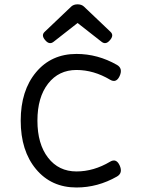

<svg xmlns="http://www.w3.org/2000/svg" viewBox="-20 -833 640 864"><path d="M300.8 -803.7 181.2 -689.9Q163.6 -673.8 184.6 -650.9Q202.6 -630.4 221.2 -645L329.1 -729.5L437 -645Q455.6 -630.4 473.6 -650.9Q494.6 -673.8 477.1 -689.9L357.4 -803.7Q346.7 -813.5 329.1 -813.5Q311.5 -813.5 300.8 -803.7ZM73.2 -290Q73.2 -154.3 142.1 -71.8Q210.9 10.7 324.2 10.7Q419.9 10.7 506.3 -38.6Q534.2 -54.7 518.1 -89.4Q502.9 -121.6 475.6 -105.5Q401.9 -61.5 324.2 -61.5Q244.1 -61.5 196.3 -123.3Q148.4 -185.1 148.4 -290Q148.4 -395 196.3 -456.5Q244.1 -518.1 324.2 -518.1Q401.9 -518.1 475.6 -474.1Q502.9 -458 518.1 -490.2Q534.2 -524.9 506.3 -541Q419.9 -590.3 324.2 -590.3Q210.9 -590.3 142.1 -507.8Q73.2 -425.3 73.2 -290Z"/></svg>

Font: Courier Prime Code
Style: Regular
Weight: 400
Designer: Alan Dague-Greene
Foundry: Quote-Unquote Apps
Version: Version 3.18